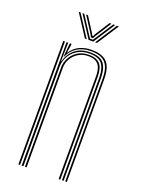

<svg xmlns="http://www.w3.org/2000/svg" viewBox="-143 -813 642 877"><g transform="rotate(20 178.0 -374.5)"><path d="M289.8 0V-497.5Q289.8 -522.2 285.2 -541.2Q280.8 -560.2 270.4 -573.2Q260 -586.2 242.1 -592.9Q224.2 -599.5 197.5 -599.5Q157.5 -599.5 130.2 -581.5Q103 -563.5 89.8 -533.8H87.8L94 -600H102V-593.2L96 -556.5H98Q115.8 -582.8 141.4 -594.4Q167 -606 198.2 -606Q221.2 -606 238.1 -601.4Q255 -596.8 266.4 -587.9Q277.8 -579 284.6 -565.9Q291.5 -552.8 294.5 -535.6Q297.5 -518.5 297.5 -497.5V0ZM62 0V-600H70V0ZM94 0V-484.5Q94 -507.2 105.8 -529.2Q117.5 -551.2 139.9 -565.9Q162.2 -580.5 194 -580.5Q214.8 -580.5 228.6 -575Q242.5 -569.5 250.6 -558.9Q258.8 -548.2 262.2 -532.9Q265.8 -517.5 265.8 -497.5V0H257.8V-497.5Q257.8 -522.2 252 -539.2Q246.2 -556.2 232.4 -565.1Q218.5 -574 193.5 -574Q166.5 -574 145.9 -561.1Q125.2 -548.2 113.6 -527.8Q102 -507.2 102 -484.5V0ZM78 0V-600H86L84 -510.2H86Q95 -547 123.4 -570.1Q151.8 -593.2 195.8 -593.2Q245.8 -593.2 263.8 -568.5Q281.8 -543.8 281.8 -497.5V0H273.8V-497.5Q273.8 -540.8 257.1 -563.8Q240.5 -586.8 195 -586.8Q160.5 -586.8 136.2 -571.6Q112 -556.5 99.2 -533Q86.5 -509.5 86.5 -484.5V0ZM82.8 -749H91.8L159.8 -644H150.8ZM100.8 -749H109.8L163 -666.5L173.2 -651.5H187.2L197.2 -666.5L250.8 -749H259.8L191.8 -644H168.8ZM118.8 -749H127.8L174.5 -675.8L177.2 -668H183.2L186 -675.8L232.8 -749H241.8L192.2 -671.2L185.2 -658.2H175.2L168.5 -671.2ZM268.8 -749H277.8L209.8 -644H200.8Z"/></g></svg>

Font: Big Shoulders Inline Text SC Thin
Style: Regular
Weight: 100
Designer: Patric King
Foundry: XO Type Co
Version: Version 2.002